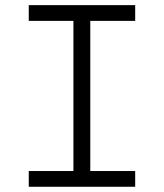

<svg xmlns="http://www.w3.org/2000/svg" viewBox="-20 -713 626 733"><path d="M89.8 0V-60.1H260.3V-633.3H89.8V-693.4H496.1V-633.3H324.7V-60.1H496.1V0Z"/></svg>

Font: CaskaydiaCove NFP Light
Style: Regular
Weight: 300
Designer: Aaron Bell
Foundry: Saja Typeworks
Version: Version 2111.001; VTT 6.35;Nerd Fonts 3.1.1